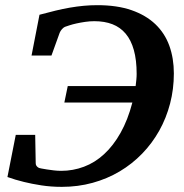

<svg xmlns="http://www.w3.org/2000/svg" viewBox="-20 -707 711 743"><path d="M652.8 -422.9Q652.8 -362.3 638.2 -306.2Q623.5 -250 596.2 -201.2Q568.8 -152.3 530 -112.3Q491.2 -72.3 443.1 -43.7Q395 -15.1 338.4 0.5Q281.7 16.1 219.2 16.1Q177.7 16.1 139.9 10.3Q102.1 4.4 72.8 -2.9Q38.6 -11.2 8.8 -22L41 -185.1H116.2L118.2 -75.2Q118.2 -63.5 130.9 -57.1Q131.8 -56.6 140.4 -54.9Q148.9 -53.2 161.4 -51.3Q173.8 -49.3 188.5 -47.6Q203.1 -45.9 216.8 -45.9Q262.7 -45.9 304.9 -61.8Q347.2 -77.6 382.8 -110.4Q418.5 -143.1 446.5 -192.9Q474.6 -242.7 492.2 -310.1H229L242.2 -374H504.9Q506.3 -386.7 507.6 -398.2Q508.8 -409.7 508.8 -420.9Q508.8 -474.6 498 -513.2Q487.3 -551.8 466.3 -576.7Q445.3 -601.6 415 -613.3Q384.8 -625 345.2 -625Q327.1 -625 309.1 -622.3Q291 -619.6 275.6 -616.2Q260.3 -612.8 248.5 -608.9L231 -603Q225.6 -600.6 219.7 -594Q213.9 -587.4 210.9 -580.1L179.2 -492.2H102.1L132.8 -649.9Q165.5 -658.7 194.6 -665.8Q223.6 -672.9 250.7 -677.5Q277.8 -682.1 304 -684.6Q330.1 -687 356.9 -687Q433.1 -687 488.8 -667.7Q544.4 -648.4 581.1 -613.5Q617.7 -578.6 635.3 -530Q652.8 -481.4 652.8 -422.9Z"/></svg>

Font: Charis SIL Cyr
Style: Bold Italic
Weight: 700
Italic angle: -11°
Foundry: SIL International
Version: Version 5.000